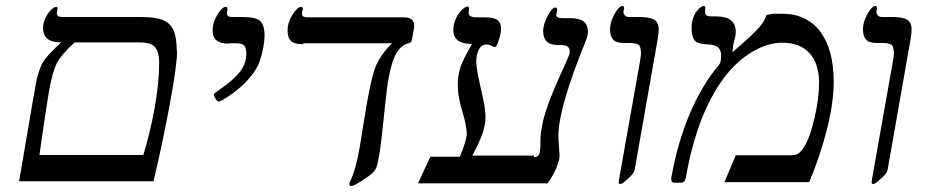

<svg xmlns="http://www.w3.org/2000/svg" viewBox="-20 -610 3109 643"><path d="M572 -438 573 -440Q573 -392 549 -263Q523 -123 494 -3H44L89 -267Q102 -344 107 -360Q112 -376 119 -393Q126 -408 148 -432Q171 -456 185 -468Q154 -468 139 -480Q124 -492 124 -519Q124 -531 132 -549Q140 -566 150 -576Q161 -587 168 -587Q173 -587 173 -582L170 -566Q170 -553 188 -553H453Q501 -553 525 -543Q551 -532 561 -509Q572 -484 572 -438ZM461 -91H460Q483 -166 498 -249Q513 -334 513 -399Q513 -424 507 -439Q501 -454 488 -461Q475 -468 446 -468H230Q185 -427 170 -398Q155 -368 143 -298Q134 -246 112 -91Z M748 -465 745 -464Q719 -464 706 -474Q692 -485 692 -510Q692 -526 700 -545Q708 -563 718 -575Q728 -587 736 -587Q742 -587 742 -579Q740 -571 740 -566Q740 -553 756 -553H792Q837 -553 851 -540Q866 -526 866 -492Q866 -470 859 -438Q852 -404 838 -380Q825 -357 799 -331Q776 -308 746 -288Q719 -270 712 -270Q708 -270 702 -279Q696 -288 696 -294Q698 -298 714 -309Q760 -340 783 -369Q805 -397 805 -431Q805 -450 797 -458Q790 -465 770 -465Z M995 -465V-462Q964 -462 953 -474Q943 -485 943 -509Q943 -534 959 -560Q976 -587 989 -587Q994 -587 994 -579Q991 -567 991 -564Q991 -552 1010 -552H1331Q1367 -552 1367 -525V-519L1366 -513L1360 -480Q1359 -473 1357 -470Q1356 -468 1351 -466Q1317 -459 1299 -414Q1280 -367 1270 -261Q1256 -124 1251 -96Q1245 -60 1240 -48Q1235 -37 1225 -28Q1217 -21 1189 -3Q1164 13 1157 13Q1150 13 1150 6L1152 -1Q1172 -42 1185 -119L1200 -212Q1220 -339 1236 -382Q1253 -426 1293 -465Z M1769 -89 1768 -84Q1782 -84 1786 -94Q1790 -103 1790 -139Q1790 -182 1808 -238Q1826 -294 1871 -391Q1883 -419 1884 -421Q1888 -429 1888 -438Q1888 -459 1860 -459H1850Q1823 -459 1811 -471Q1799 -483 1799 -506Q1799 -528 1814 -557Q1829 -585 1840 -585Q1846 -585 1846 -575Q1843 -563 1843 -561Q1843 -549 1863 -549H1892Q1949 -549 1949 -504Q1949 -492 1943 -476Q1851 -251 1850 -157Q1850 -141 1852 -117Q1854 -93 1854 -89Q1854 -74 1844 -50Q1834 -24 1814 4H1380L1421 -85H1520Q1543 -140 1543 -163Q1543 -188 1528 -238Q1513 -288 1513 -325Q1513 -358 1522 -385Q1531 -412 1561 -463Q1528 -463 1513 -475Q1498 -487 1498 -509Q1498 -527 1506 -546Q1513 -563 1526 -576Q1538 -588 1546 -588Q1551 -588 1551 -580L1549 -568Q1549 -552 1575 -552H1602Q1634 -552 1646 -543Q1658 -534 1658 -514Q1658 -498 1650 -474Q1643 -452 1636 -452L1631 -454Q1620 -461 1610 -461Q1593 -461 1584 -445Q1575 -428 1575 -403Q1575 -381 1590 -315Q1606 -248 1606 -219Q1606 -191 1594 -158Q1583 -128 1562 -89Z M2127 -437H2126Q2126 -456 2117 -461Q2107 -466 2089 -466H2069Q2043 -466 2033 -478Q2023 -489 2023 -513Q2023 -536 2038 -563Q2053 -590 2065 -590Q2070 -590 2070 -581Q2068 -573 2068 -569Q2068 -564 2072 -559Q2077 -553 2087 -553H2122Q2156 -553 2171 -544Q2186 -535 2186 -510Q2186 -500 2182 -476L2106 -44Q2105 -33 2092 -20Q2083 -11 2071 -1Q2063 6 2057 6Q2052 6 2052 1L2054 -14L2123 -403Q2127 -424 2127 -437Z M2629 -90H2626Q2645 -90 2654 -96Q2664 -103 2674 -120Q2693 -150 2708 -216Q2723 -280 2723 -333Q2723 -397 2691 -432Q2659 -467 2599 -467Q2550 -467 2497 -435Q2444 -403 2402 -346Q2359 -287 2328 -207Q2296 -122 2278 -21Q2276 -8 2272 -3Q2267 2 2259 2H2239Q2228 2 2228 -9V-14L2229 -19Q2249 -132 2290 -229Q2332 -328 2389 -394Q2395 -403 2395 -424Q2395 -441 2386 -450Q2376 -460 2354 -461Q2329 -462 2317 -467Q2306 -471 2301 -484Q2296 -497 2296 -517Q2296 -536 2302 -552Q2308 -568 2319 -579Q2330 -590 2337 -590Q2342 -590 2342 -584L2341 -570Q2341 -555 2361 -555H2379Q2444 -555 2444 -503Q2444 -492 2441 -482Q2433 -452 2433 -435Q2504 -496 2523 -519Q2542 -541 2547 -560Q2550 -560 2558 -562Q2566 -564 2572 -564H2587H2599Q2682 -564 2727 -504Q2772 -444 2772 -336Q2772 -267 2750 -179Q2727 -88 2690 0H2406L2444 -90Z M2974 -437H2973Q2973 -456 2964 -461Q2954 -466 2936 -466H2916Q2890 -466 2880 -478Q2870 -489 2870 -513Q2870 -536 2885 -563Q2900 -590 2912 -590Q2917 -590 2917 -581Q2915 -573 2915 -569Q2915 -564 2919 -559Q2924 -553 2934 -553H2969Q3003 -553 3018 -544Q3033 -535 3033 -510Q3033 -500 3029 -476L2953 -44Q2952 -33 2939 -20Q2930 -11 2918 -1Q2910 6 2904 6Q2899 6 2899 1L2901 -14L2970 -403Q2974 -424 2974 -437Z"/></svg>

Font: Libra Serif Modern
Style: Italic
Weight: 400
Italic angle: -12°
Designer: Stefan Peev, Context Ltd
Foundry: Stefan Peev, Context Ltd
Version: Version 1.000